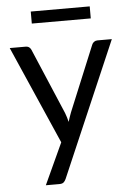

<svg xmlns="http://www.w3.org/2000/svg" viewBox="-58 -717 631 931"><g transform="rotate(-5 258.0 -251.0)"><path d="M507.5 -506.5 225 149.5Q220.5 159.5 213.8 165.5Q207 171.5 193 171.5H127L219.5 -29.5L10.5 -506.5H87.5Q99 -506.5 105.8 -500.8Q112.5 -495 115 -488L250.5 -169Q258.5 -148 264 -125Q271 -148.5 279 -169.5L410.5 -488Q413.5 -496 420.8 -501.2Q428 -506.5 437 -506.5ZM127.5 -674H414.5V-615.5H127.5Z"/></g></svg>

Font: Lato 2
Style: Regular
Weight: 400
Designer: Lukasz Dziedzic with Adam Twardoch and Botio Nikoltchev
Foundry: tyPoland Lukasz Dziedzic
Version: Version 2.015; 2015-08-06; http://www.latofonts.com/